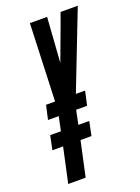

<svg xmlns="http://www.w3.org/2000/svg" viewBox="-141 -797 625 859"><g transform="rotate(-20 171.5 -367.5)"><path d="M15 -166H66L30 0H113L149 -166H201L215 -233H163L177 -300H229L244 -367H200L343 -735H261C241 -677 203 -579 182 -521L197 -735H115L101 -367H58L43 -300H94L80 -233H29Z"/></g></svg>

Font: League Gothic Condensed Italic
Style: Regular
Weight: 400
Width: 3
Designer: Tyler Finck
Foundry: The League of Moveable Type
Version: Version 1.001;PS 001.001;hotconv 1.0.56;makeotf.lib2.0.21325